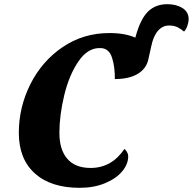

<svg xmlns="http://www.w3.org/2000/svg" viewBox="-20 -888 922 918"><path d="M70 -253Q70 -375 125 -485Q180 -595 279 -662.5Q378 -730 503 -730Q578 -730 627 -708L629 -715Q652 -798 688 -833Q724 -868 780 -868Q823 -868 852.5 -849.5Q882 -831 882 -796Q882 -783 876 -765Q870 -747 860 -737Q845 -750 828.5 -758Q812 -766 788 -766Q757 -766 735 -740.5Q713 -715 703 -666L689 -603Q679 -559 638 -534.5Q597 -510 529 -510Q530 -566 516 -611Q502 -656 463 -658Q402 -662 356.5 -596.5Q311 -531 287.5 -434Q264 -337 264 -253Q264 -172 302 -128.5Q340 -85 413 -85Q514 -85 575 -176Q582 -170 587.5 -160.5Q593 -151 593 -141Q593 -103 564 -68.5Q535 -34 482 -12Q429 10 361 10Q223 10 146.5 -59Q70 -128 70 -253Z"/></svg>

Font: Noto Serif NarrowBlack
Style: Italic
Weight: 900
Width: 4
Italic angle: -12°
Designer: Monotype Design Team
Foundry: Monotype Imaging Inc.
Version: Version 1.001